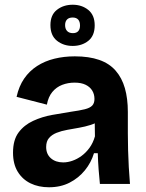

<svg xmlns="http://www.w3.org/2000/svg" viewBox="-20 -777 615 811"><path d="M187 14Q143 14 109 -2.5Q75 -19 55 -51.5Q35 -84 35 -132Q35 -186 58.5 -217.5Q82 -249 120 -266.5Q158 -284 200 -291.5Q242 -299 280 -305Q316 -310 338 -315.5Q360 -321 369.5 -331Q379 -341 379 -359Q379 -379 369.5 -394.5Q360 -410 341.5 -419Q323 -428 295 -428Q267 -428 242.5 -418.5Q218 -409 201 -388.5Q184 -368 178 -335L50 -368Q60 -413 82 -445Q104 -477 136.5 -498Q169 -519 209.5 -529Q250 -539 296 -539Q356 -539 399 -524Q442 -509 468.5 -478.5Q495 -448 507.5 -404.5Q520 -361 520 -304V-214Q520 -180 521 -143.5Q522 -107 524 -71Q526 -35 529 0H402Q399 -28 396.5 -61.5Q394 -95 393 -130H377Q365 -90 338.5 -57.5Q312 -25 274 -5.5Q236 14 187 14ZM247 -91Q266 -91 286 -98Q306 -105 324.5 -118.5Q343 -132 358 -152.5Q373 -173 381 -201L380 -273L403 -270Q387 -257 363.5 -249.5Q340 -242 314.5 -237.5Q289 -233 264 -228.5Q239 -224 219 -216Q199 -208 187 -194Q175 -180 175 -156Q175 -126 195 -108.5Q215 -91 247 -91ZM287 -583Q248 -583 220.5 -605Q193 -627 193 -671Q193 -714 220.5 -735.5Q248 -757 287 -757Q326 -757 353 -735Q380 -713 380 -670Q380 -626 353 -604.5Q326 -583 287 -583ZM288 -637Q303 -637 310.5 -645.5Q318 -654 318 -669Q318 -686 310 -694.5Q302 -703 287 -703Q271 -703 263 -694.5Q255 -686 255 -671Q255 -655 263.5 -646Q272 -637 288 -637Z"/></svg>

Font: Bricolage Grotesque 18pt
Style: Bold
Weight: 700
Designer: Mathieu Triay
Foundry: Atelier Triay
Version: Version 1.000;gftools[0.9.30]